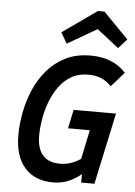

<svg xmlns="http://www.w3.org/2000/svg" viewBox="-60 -941 700 998"><g transform="rotate(5 290.0 -442.0)"><path d="M256 12Q159 12 106.5 -48Q54 -108 54 -218Q54 -275 66 -337Q78 -399 103 -457Q128 -515 168 -561Q208 -607 263.5 -634.5Q319 -662 393 -662Q511 -662 577 -588L510 -512Q486 -538 456.5 -550Q427 -562 389 -562Q338 -562 300.5 -540Q263 -518 236.5 -481Q210 -444 193.5 -399.5Q177 -355 169.5 -309Q162 -263 162 -225Q162 -88 283 -88Q339 -88 390 -123L422 -275H308L329 -373H550L470 0H401V-44Q367 -16 331.5 -2Q296 12 256 12ZM263 -713 230 -769 410 -896H444L575 -762L531 -713L417 -802Z"/></g></svg>

Font: Sometype Mono SemiBold
Style: Italic
Weight: 600
Italic angle: -12°
Designer: Ryoichi Tsunekawa
Foundry: Dharma Type
Version: Version 1.001